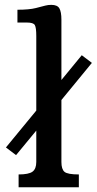

<svg xmlns="http://www.w3.org/2000/svg" viewBox="-20 -786 406 806"><path d="M58.1 -53.7Q100.6 -53.7 116.5 -65.4Q132.3 -77.1 132.3 -106V-237.8L47.4 -134.8L4.9 -167L132.3 -321.8V-634.8Q132.3 -669.9 126.2 -680.7Q120.1 -691.4 92.8 -691.4H53.2V-745.1Q102.5 -745.1 130.4 -752.2Q158.2 -759.3 170.2 -762.5Q182.1 -765.6 195.3 -765.6Q220.7 -765.6 229.2 -751Q237.8 -736.3 237.8 -703.1V-450.2L323.2 -554.2L365.7 -522L237.8 -366.2V-106Q237.8 -75.7 250.7 -64.7Q263.7 -53.7 311 -53.7V0H58.1Z"/></svg>

Font: Arbutus Slab
Style: Regular
Weight: 400
Designer: Karolina Lach
Foundry: Karolina Lach
Version: Version 1.001; ttfautohint (v0.92) -l 10 -r 16 -G 200 -x 7 -